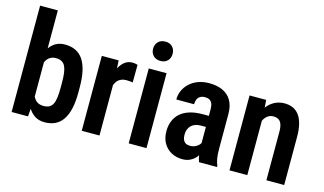

<svg xmlns="http://www.w3.org/2000/svg" viewBox="-88 -1024 2206 1308"><g transform="rotate(15 1014.5 -370.0)"><path d="M54.2 -750H179.2V-118.2L169.9 0H54.2ZM459 -283.2V-245.1Q459 -181.2 448.5 -133.5Q438 -85.9 416.7 -54Q395.5 -22 363.3 -6.1Q331.1 9.8 287.6 9.8Q248 9.8 219.2 -8.5Q190.4 -26.9 171.1 -59.8Q151.9 -92.8 140.1 -137.7Q128.4 -182.6 123 -236.8V-291.5Q127.9 -345.2 139.6 -390.4Q151.4 -435.5 170.4 -468.5Q189.5 -501.5 218.5 -519.8Q247.6 -538.1 287.1 -538.1Q331.1 -538.1 363.5 -522.2Q396 -506.3 417 -474.4Q438 -442.4 448.5 -394.5Q459 -346.7 459 -283.2ZM334 -245.1V-283.2Q334 -321.3 330.3 -349.1Q326.7 -377 317.9 -395.5Q309.1 -414.1 293 -423.3Q276.9 -432.6 252 -432.6Q229.5 -432.6 213.9 -423.8Q198.2 -415 187.5 -399.2Q176.8 -383.3 171.1 -361.8Q165.5 -340.3 163.6 -315.4V-212.9Q166 -179.7 175 -153.1Q184.1 -126.5 202.9 -111.1Q221.7 -95.7 252.9 -95.7Q277.3 -95.7 293 -104.2Q308.6 -112.8 317.6 -130.6Q326.7 -148.4 330.3 -176.8Q334 -205.1 334 -245.1Z M673.8 -418.5V0H548.8V-528.3H667.5ZM799.8 -532.2 798.8 -407.7Q789.1 -409.7 777.1 -410.6Q765.1 -411.6 754.9 -411.6Q731.9 -411.6 715.3 -403.8Q698.7 -396 687.5 -381.3Q676.3 -366.7 670.4 -345.5Q664.6 -324.2 663.1 -297.4L637.7 -301.8Q637.7 -352.5 645.8 -395.5Q653.8 -438.5 669.7 -470.5Q685.5 -502.4 709 -520.3Q732.4 -538.1 762.7 -538.1Q772 -538.1 783 -536.4Q793.9 -534.7 799.8 -532.2Z M1005.4 -528.3V0H879.9V-528.3ZM873.5 -666Q873.5 -695.8 892.1 -715.1Q910.6 -734.4 942.9 -734.4Q975.1 -734.4 993.2 -715.1Q1011.2 -695.8 1011.2 -666Q1011.2 -636.7 993.2 -617.4Q975.1 -598.1 942.9 -598.1Q910.6 -598.1 892.1 -617.4Q873.5 -636.7 873.5 -666Z M1358.9 -114.3V-368.2Q1358.9 -394 1352.3 -409.2Q1345.7 -424.3 1333 -431.4Q1320.3 -438.5 1301.8 -438.5Q1281.7 -438.5 1268.1 -430.4Q1254.4 -422.4 1247.8 -407.5Q1241.2 -392.6 1241.2 -372.6H1115.7Q1115.7 -405.8 1128.9 -435.5Q1142.1 -465.3 1167 -488.5Q1191.9 -511.7 1227.1 -524.9Q1262.2 -538.1 1305.7 -538.1Q1357.4 -538.1 1397.7 -520.8Q1438 -503.4 1461.2 -465.6Q1484.4 -427.7 1484.4 -366.7V-125.5Q1484.4 -85 1489 -56.6Q1493.7 -28.3 1502.9 -8.3V0H1376Q1367.7 -20.5 1363.3 -52Q1358.9 -83.5 1358.9 -114.3ZM1375 -322.3 1375.5 -244.1H1322.8Q1300.8 -244.1 1283.9 -237.8Q1267.1 -231.4 1255.4 -219.7Q1243.7 -208 1237.8 -191.9Q1231.9 -175.8 1231.9 -156.7Q1231.9 -134.8 1238.3 -120.4Q1244.6 -106 1256.8 -98.9Q1269 -91.8 1286.6 -91.8Q1311.5 -91.8 1329.8 -102.5Q1348.1 -113.3 1357.7 -128.2Q1367.2 -143.1 1364.7 -156.2L1393.1 -105.5Q1388.2 -87.4 1377.9 -67.4Q1367.7 -47.4 1351.8 -29.8Q1335.9 -12.2 1313.2 -1.2Q1290.5 9.8 1259.8 9.8Q1216.3 9.8 1181.4 -9.3Q1146.5 -28.3 1126.5 -63.2Q1106.4 -98.1 1106.4 -147Q1106.4 -187 1119.6 -219.2Q1132.8 -251.5 1158.4 -274.4Q1184.1 -297.4 1223.6 -309.8Q1263.2 -322.3 1316.4 -322.3Z M1716.3 -415.5V0H1590.8V-528.3H1708ZM1695.8 -282.7 1659.7 -282.2Q1658.7 -340.3 1671.1 -387.5Q1683.6 -434.6 1707 -468.3Q1730.5 -502 1763.2 -520Q1795.9 -538.1 1836.4 -538.1Q1867.7 -538.1 1893.3 -527.3Q1918.9 -516.6 1937.5 -493.2Q1956.1 -469.7 1966.3 -431.6Q1976.6 -393.6 1976.6 -338.4V0H1851.1V-339.4Q1851.1 -375 1843.5 -395.3Q1835.9 -415.5 1821.5 -424.1Q1807.1 -432.6 1784.7 -432.6Q1763.7 -432.6 1747.1 -421.1Q1730.5 -409.7 1719 -388.9Q1707.5 -368.2 1701.7 -341.1Q1695.8 -314 1695.8 -282.7Z"/></g></svg>

Font: Roboto Condensed SemiBold
Style: Regular
Weight: 600
Designer: Christian Robertson
Foundry: Google
Version: Version 3.008; 2023